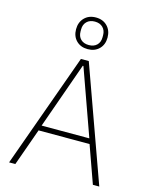

<svg xmlns="http://www.w3.org/2000/svg" viewBox="-138 -1044 886 1131"><g transform="rotate(15 305.0 -478.5)"><path d="M541 0 460 -227H149L68 0H30L281 -698H329L580 0ZM306 -662H302L159 -259H450ZM304 -764Q261 -764 234.5 -790.5Q208 -817 208 -860Q208 -903 234.5 -930Q261 -957 304 -957Q347 -957 373.5 -930Q400 -903 400 -860Q400 -817 373.5 -790.5Q347 -764 304 -764ZM304 -789Q335 -789 353 -806.5Q371 -824 371 -854V-867Q371 -896 353 -914Q335 -932 304 -932Q273 -932 255 -914Q237 -896 237 -867V-854Q237 -824 255 -806.5Q273 -789 304 -789Z"/></g></svg>

Font: IBM Plex Sans Hebrew ExtraLight
Style: Regular
Weight: 200
Designer: Mike Abbink, Paul van der Laan, Pieter van Rosmalen, Yanek Iontef
Foundry: Bold Monday
Version: Version 1.2